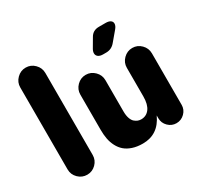

<svg xmlns="http://www.w3.org/2000/svg" viewBox="-162 -1003 1296 1233"><g transform="rotate(-30 486.0 -386.5)"><path d="M64.9 -85V-692.9Q64.9 -731 92.5 -758.5Q120.1 -786.1 158.2 -786.1Q196.3 -786.1 223.6 -758.5Q251 -731 251 -692.9V-85Q251 -46.9 223.6 -19.5Q196.3 7.8 158.2 7.8Q120.1 7.8 92.5 -19.5Q64.9 -46.9 64.9 -85Z M630.9 -740.2Q651.9 -777.8 696.8 -777.8H747.1Q769.5 -777.8 782 -769.3Q794.4 -760.7 794.4 -746.1Q794.4 -729.5 778.8 -710.9L721.7 -643.1Q695.3 -610.8 654.8 -610.8H631.8Q609.4 -610.8 596.7 -620.4Q584 -629.9 584 -646Q584 -660.6 593.8 -676.8ZM376 -199.2V-460Q376 -498 403.3 -525.6Q430.7 -553.2 468.8 -553.2Q506.8 -553.2 534.4 -525.6Q562 -498 562 -460V-228Q562 -198.2 569.3 -177Q576.7 -155.8 588.4 -145.8Q600.1 -135.7 611.8 -131.3Q623.5 -127 635.7 -127Q674.8 -127 697.8 -158Q720.7 -189 720.7 -248V-460Q720.7 -498 748.3 -525.6Q775.9 -553.2 814 -553.2Q852.1 -553.2 879.4 -525.6Q906.7 -498 906.7 -460V-78.1Q906.7 -43 881.1 -17.6Q855.5 7.8 819.8 7.8Q784.7 7.8 759.3 -17.6Q733.9 -43 733.9 -78.1V-99.1Q682.6 13.2 567.9 13.2Q525.4 13.2 492.4 2.2Q459.5 -8.8 437.7 -27.6Q416 -46.4 401.9 -73.5Q387.7 -100.6 381.8 -131.6Q376 -162.6 376 -199.2Z"/></g></svg>

Font: Jellee Roman
Style: Bold
Weight: 700
Designer: Alfredo Marco Pradil
Foundry: Alfredo Marco Pradil and JAM Design
Version: Version 1.000